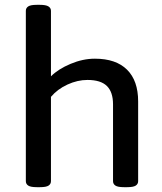

<svg xmlns="http://www.w3.org/2000/svg" viewBox="-20 -773 671 795"><path d="M132 2Q107 2 97 -4.5Q87 -11 87 -23V-728Q87 -740 97 -746.5Q107 -753 132 -753H145Q170 -753 180.5 -746.5Q191 -740 191 -728V-457Q221 -487 272 -508.5Q323 -530 373 -530Q460 -530 506 -484.5Q552 -439 552 -353V-23Q552 -11 542 -4.5Q532 2 507 2H493Q468 2 458 -4.5Q448 -11 448 -23V-341Q448 -392 422.5 -417Q397 -442 342 -442Q301 -442 259.5 -423Q218 -404 191 -372V-23Q191 -11 181 -4.5Q171 2 146 2Z"/></svg>

Font: Asap Semi Expanded Medium
Style: Regular
Weight: 500
Width: 6
Designer: Pablo Cosgaya
Foundry: Omnibus-Type
Version: Version 3.001; ttfautohint (v1.8.4.7-5d5b)